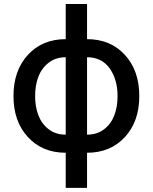

<svg xmlns="http://www.w3.org/2000/svg" viewBox="-20 -747 758 953"><path d="M306.2 185.5V11.2Q190.4 11.2 118.7 -66.4Q46.9 -144 46.9 -270Q46.9 -397 118.7 -474.9Q190.4 -552.7 306.2 -552.7V-727.1H412.1V-552.7Q527.8 -552.7 599.6 -474.9Q671.4 -397 671.4 -270Q671.4 -144 599.6 -66.4Q527.8 11.2 412.1 11.2V185.5ZM306.2 -78.6V-462.9Q256.8 -462.9 221.7 -435.8Q186.5 -408.7 170.4 -366Q154.3 -323.2 154.3 -270Q154.3 -216.8 170.7 -174.3Q187 -131.8 221.9 -105.2Q256.8 -78.6 306.2 -78.6ZM412.1 -78.6Q461.4 -78.6 496.3 -105.2Q531.2 -131.8 547.4 -174.3Q563.5 -216.8 563.5 -270Q563.5 -352.5 524.2 -407.7Q484.9 -462.9 412.1 -462.9Z"/></svg>

Font: Interop Med
Style: Regular
Weight: 500
Designer: Rasmus Andersson, Google, Jang Haemin
Foundry: jhaemin
Version: Version 1.007